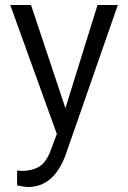

<svg xmlns="http://www.w3.org/2000/svg" viewBox="-20 -541 513 767"><path d="M248 -130.4 369.6 -521H450.7L241.7 79.1Q194.3 205.6 92.3 206.1L75.7 204.6L48.3 199.7V140.1L64.9 141.6H65.4Q81.5 141.6 95 139.4Q108.4 137.2 120.1 132.8Q131.8 128.4 141.1 121.6Q168.9 101.6 186 50.3L206.1 -3.4L207 -5.9L206.1 -8.3L21 -521H104L234.4 -129.9L241.2 -108.4Z"/></svg>

Font: Vazir Light
Style: Light
Weight: 300
Designer: Saber Rastikerdar
Foundry: Saber Rastikerdar
Version: Version 30.0.0